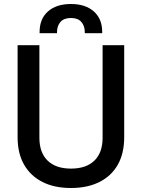

<svg xmlns="http://www.w3.org/2000/svg" viewBox="-20 -926 709 960"><path d="M335 14Q252 14 192.5 -16Q133 -46 100.5 -102.5Q68 -159 68 -240V-700H177V-237Q177 -163 218 -123Q259 -83 335 -83Q411 -83 452 -123Q493 -163 493 -237V-700H601V-240Q601 -159 569 -102.5Q537 -46 477 -16Q417 14 335 14ZM178 -760V-766Q178 -832 220 -869Q262 -906 335 -906Q407 -906 449 -869Q491 -832 491 -766V-760H404V-765Q404 -796 387 -816Q370 -836 335 -836Q299 -836 282 -816Q265 -796 265 -765V-760Z"/></svg>

Font: Space Grotesk Light Medium
Style: Regular
Weight: 500
Version: Version 2.000